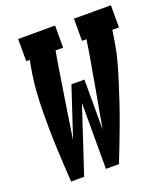

<svg xmlns="http://www.w3.org/2000/svg" viewBox="-135 -831 813 928"><g transform="rotate(-20 271.5 -367.5)"><path d="M71 0Q68 -45 65.5 -91Q63 -137 61 -182.5Q59 -228 58.5 -274Q58 -320 58.5 -366Q59 -412 62 -458.5Q65 -505 72 -551L84 -621H66V-735H256V-621H217L205 -551Q190 -459 176 -367.5Q162 -276 148 -184L233 -441H300V-184L302 -196Q318 -285 334 -373.5Q350 -462 365 -551L376 -621H353V-735H543V-621H509L498 -551Q490 -504 477 -458Q464 -412 449.5 -366Q435 -320 419.5 -274Q404 -228 387 -182Q370 -136 352.5 -90.5Q335 -45 317 0H250V-339L138 0Z"/></g></svg>

Font: Iosevka Curly Slab HvObl
Style: Regular
Weight: 900
Italic angle: -9°
Monospace: yes
Designer: Belleve Invis
Foundry: Belleve Invis
Version: Version 11.1.0; ttfautohint (v1.8.3)